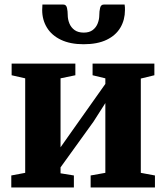

<svg xmlns="http://www.w3.org/2000/svg" viewBox="-20 -822 729 842"><path d="M29.5 0V-52.5L90.5 -64V-478.5L31 -492V-543H310.5V-492L245.5 -478.5V-176L298 -250.5L442 -454V-478.5L386 -492V-543H657V-492L597.5 -477.5V-64L659.5 -52.5V0H377.5V-52.5L442 -64V-370L390 -288.5L245.5 -88V-62L304 -52.5V0ZM258 -802Q270.5 -802 273.8 -787.2Q277 -772.5 277 -756.5Q277 -737.5 284.2 -719.5Q291.5 -701.5 307 -690.2Q322.5 -679 347.5 -679Q371.5 -679 386.5 -690.2Q401.5 -701.5 408.5 -719.5Q415.5 -737.5 415.5 -756.5Q415.5 -772.5 419 -787.2Q422.5 -802 435 -802H526.5Q527.5 -797.5 527.8 -790.2Q528 -783 528 -778Q528 -735 508 -701Q488 -667 447.8 -647.5Q407.5 -628 346.5 -628Q288 -628 247.2 -647.5Q206.5 -667 185.8 -701Q165 -735 165 -778Q165 -784 165.5 -790Q166 -796 166 -802Z"/></svg>

Font: Merriweather 48pt ExtraBold
Style: Regular
Weight: 800
Version: Version 2.100